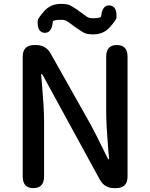

<svg xmlns="http://www.w3.org/2000/svg" viewBox="-20 -969 774 989"><path d="M152 0Q97 0 97 -60V-677Q97 -737 157 -737H166Q216 -737 241 -693L445 -331Q460 -304 474 -276L532 -159Q537 -148 539.5 -148Q542 -148 542 -153L538 -192Q527 -328 527 -393V-677Q527 -737 582 -737Q637 -737 637 -677V-60Q637 0 578 0H568Q518 0 494 -44L203 -577Q197 -588 194.5 -588Q192 -588 192 -583L196 -540Q207 -410 207 -347V-60Q207 0 152 0ZM460 -792Q429 -792 414.5 -799.5Q400 -807 378 -822Q356 -837 331 -856Q318 -867 297 -867Q253 -867 252 -857Q247 -798 209 -800Q171 -803 174 -862Q174 -873 207 -911Q240 -949 294 -949Q325 -949 339.5 -942Q354 -935 376 -920Q398 -905 423 -886Q436 -875 457 -875Q500 -875 501 -885Q507 -944 545 -941Q583 -938 580 -879Q580 -868 547 -830Q514 -792 460 -792Z"/></svg>

Font: Resource Han Rounded CN Medium
Style: Regular
Weight: 500
Designer: Cyano Hao (round all glyphs); Ryoko NISHIZUKA 西塚涼子 (kana, bopomofo & ideographs); Paul D. Hunt (Latin, Greek & Cyrillic)
Foundry: Cyano Hao
Version: 0.990